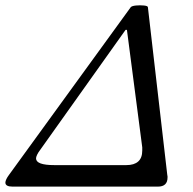

<svg xmlns="http://www.w3.org/2000/svg" viewBox="-45 -694 718 714"><path d="M2 0Q-25 0 -25 -15Q-25 -20 -21.5 -27.5Q-18 -35 -12 -43L441 -667Q445 -672 460.5 -673.5Q476 -675 490.5 -673.5Q505 -672 505 -667L577 -44Q578 -40 578 -38Q578 -36 578 -34Q578 0 542 0ZM157 -80H425Q454 -80 469 -93.5Q484 -107 484 -134Q484 -138 484 -140.5Q484 -143 484 -146L427 -583H422L104 -136Q97 -127 93 -118.5Q89 -110 89 -105Q89 -80 157 -80Z"/></svg>

Font: Junicode VF
Style: Italic
Weight: 400
Italic angle: -11°
Designer: Peter S. Baker
Version: Version 2.209